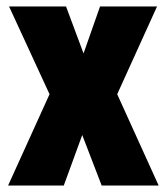

<svg xmlns="http://www.w3.org/2000/svg" viewBox="-20 -573 515 593"><path d="M133 -282 5 0H177L234 -156L294 0H470L342 -282L465 -553H289L238 -408L184 -553H8Z"/></svg>

Font: Noto Sans Arabic ExtCond Blk
Style: Regular
Weight: 900
Width: 2
Designer: Monotype Design Team, Nadine Chahine, Nizar Qandah and Khaled Hosny
Foundry: Monotype Imaging Inc.
Version: Version 2.012